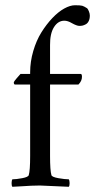

<svg xmlns="http://www.w3.org/2000/svg" viewBox="-20 -717 366 740"><path d="M27.8 2.9Q24.4 -1 24.7 -11.5Q24.9 -22 27.8 -25.9Q42.5 -25.9 65.7 -30.3Q88.9 -34.7 90.8 -42Q96.2 -59.6 96.2 -116.2V-391.1H38.1Q33.2 -391.1 33.2 -399.9Q33.2 -402.3 44.4 -415.5Q55.7 -428.7 59.1 -432.1H96.2V-438Q96.2 -479.5 108.2 -520.3Q120.1 -561 139.4 -592Q158.7 -623 181.6 -647.2Q204.6 -671.4 227.5 -684.1Q250.5 -696.8 269 -696.8Q290 -696.8 296.9 -694.8Q303.7 -692.9 315.9 -685.1Q319.3 -681.6 322.8 -672.9Q326.2 -664.1 326.2 -657.2Q326.2 -644.5 322 -636Q317.9 -627.4 310.8 -623.5Q303.7 -619.6 298.1 -618.4Q292.5 -617.2 286.1 -617.2Q275.9 -617.2 256.8 -627.9Q241.2 -637.2 228 -637.2Q203.6 -637.2 188 -612.3Q172.4 -587.4 172.9 -543V-432.1H291Q295.9 -432.1 295.9 -420.9Q295.9 -404.8 282.2 -391.1H172.9V-116.2Q172.9 -59.6 178.2 -42Q180.2 -34.7 205.1 -30.3Q230 -25.9 245.1 -25.9Q248 -22 248.3 -11.5Q248.5 -1 245.1 2.9Q142.6 -2 133.8 -2Q116.2 -2 100.1 -1.2Q84 -0.5 63 1Q42 2.4 27.8 2.9Z"/></svg>

Font: Crimson
Style: Roman
Weight: 400
Version: Version 0.8